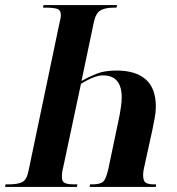

<svg xmlns="http://www.w3.org/2000/svg" viewBox="-40 -734 694 754"><path d="M420 -714 417 -704H406Q375 -704 356 -694Q337 -684 329 -649L280 -416Q306 -431 338 -444Q370 -457 418 -457Q492 -457 532 -422.5Q572 -388 572 -315Q572 -293 567.5 -270.5Q563 -248 558 -222L527 -81Q522 -61 522 -47Q522 -23 532.5 -16.5Q543 -10 564 -10H573L572 0H312L314 -10H323Q354 -10 365.5 -21Q377 -32 386 -73L430 -283Q432 -294 435 -314.5Q438 -335 438 -351Q438 -438 364 -438Q332 -438 278 -405L208 -76Q205 -65 204 -56Q203 -47 203 -39Q203 -22 213.5 -16Q224 -10 251 -10H264L262 0H-20L-18 -10H-5Q30 -10 47.5 -19Q65 -28 72 -63L193 -641Q196 -654 197.5 -661Q199 -668 199 -675Q199 -695 183.5 -699.5Q168 -704 140 -704H129L131 -714Z"/></svg>

Font: Noto Serif Display ExtraCondensed
Style: Bold Italic
Weight: 700
Width: 2
Italic angle: -12°
Designer: Monotype Design Team
Foundry: Monotype Imaging Inc.
Version: Version 2.009